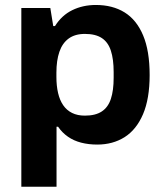

<svg xmlns="http://www.w3.org/2000/svg" viewBox="-20 -558 648 757"><path d="M64.1 178.2V-526.4H178.4L189.9 -455.3H196.9Q223.4 -497.7 265.1 -518Q306.9 -538.4 357.9 -538.4Q424 -538.4 471.3 -509.1Q518.5 -479.8 544.2 -418.7Q570 -357.6 570 -262.2Q570 -168.7 543.9 -107.7Q517.7 -46.7 471.3 -17.3Q424.8 12 363.4 12Q329.1 12 299.9 4.4Q270.7 -3.1 247.9 -19Q225.1 -34.8 209.1 -58.2H202.9V178.2ZM314.7 -102.1Q356.7 -102.1 381.5 -118.7Q406.4 -135.2 417.2 -168.3Q428.1 -201.5 428.1 -251.3V-273.8Q428.1 -324.3 417.2 -357.9Q406.4 -391.5 381.5 -407.9Q356.7 -424.3 314.7 -424.3Q275.9 -424.3 250.9 -406.2Q225.9 -388 214.2 -353.9Q202.4 -319.8 202.4 -271.6V-255Q202.4 -219.5 209 -191.2Q215.6 -162.9 229.2 -143.1Q242.8 -123.3 264.1 -112.7Q285.4 -102.1 314.7 -102.1Z"/></svg>

Font: Archivo SemiBold
Style: Regular
Weight: 600
Designer: Hector Gatti
Foundry: Omnibus-Type
Version: Version 2.001